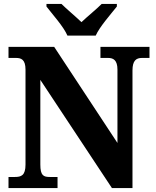

<svg xmlns="http://www.w3.org/2000/svg" viewBox="-20 -951 787 971"><path d="M321 -771H464C484 -816 541 -880 571 -918V-931H494C472 -908 420 -866 392 -839C364 -866 314 -908 291 -931H215V-918C244 -880 302 -816 321 -771ZM23 0H271V-56H232C200 -56 184 -63 184 -119V-547L546 0H650V-595C650 -645 669 -658 698 -658H736V-714H488V-658H527C553 -658 574 -647 574 -599V-228L254 -714H23V-658H61C86 -658 109 -651 109 -599V-119C109 -63 87 -56 55 -56H23Z"/></svg>

Font: Noto Serif Tamil SemiCondensed ExtraBold
Style: Regular
Weight: 800
Width: 4
Designer: Indian Type Foundry, Tom Grace, and the Monotype Design Team
Foundry: Monotype Imaging Inc.
Version: Version 2.004